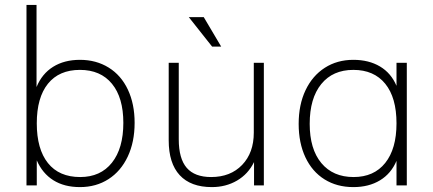

<svg xmlns="http://www.w3.org/2000/svg" viewBox="-20 -756 1767 783"><path d="M529 -255Q529 -177 501 -117.5Q473 -58 422.5 -25.5Q372 7 306 7Q242 7 197.5 -21Q153 -49 130 -102V0H88V-736H129V-401Q151 -455 196.5 -483.5Q242 -512 306 -512Q372 -512 423 -480.5Q474 -449 501.5 -390.5Q529 -332 529 -255ZM483 -255Q483 -358 436.5 -414.5Q390 -471 306 -471Q221 -471 175.5 -414.5Q130 -358 130 -253Q130 -148 175.5 -91Q221 -34 307 -34Q390 -34 436.5 -92.5Q483 -151 483 -255Z M1056 -500V0H1016V-95Q992 -46 946.5 -19.5Q901 7 844 7Q758 7 713 -41.5Q668 -90 668 -184V-500H709V-188Q709 -109 741.5 -71.5Q774 -34 841 -34Q920 -34 967.5 -83.5Q1015 -133 1015 -215V-500ZM845 -566 750 -686H811L882 -566Z M1639 -500V0H1597V-100Q1575 -48 1529.5 -20.5Q1484 7 1421 7Q1354 7 1303.5 -24.5Q1253 -56 1225.5 -114.5Q1198 -173 1198 -251Q1198 -329 1226 -388Q1254 -447 1304.5 -479.5Q1355 -512 1421 -512Q1484 -512 1529.5 -485Q1575 -458 1597 -406V-500ZM1597 -253Q1597 -358 1551 -414.5Q1505 -471 1421 -471Q1337 -471 1290 -413Q1243 -355 1243 -251Q1243 -148 1290.5 -91Q1338 -34 1422 -34Q1505 -34 1551 -91.5Q1597 -149 1597 -253Z"/></svg>

Font: MuliDisplayVN ExtraLight
Style: Regular
Weight: 200
Designer: Vernon Adams
Foundry: Vernon Adams
Version: Version 2.100